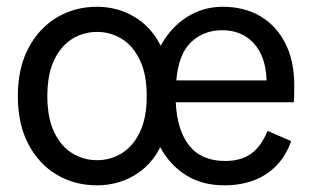

<svg xmlns="http://www.w3.org/2000/svg" viewBox="-20 -543 930 575"><path d="M270.1 12Q203.5 12 149.7 -19.9Q96 -51.9 64.7 -111.8Q33.4 -171.7 33.4 -254.9Q33.4 -338.3 64.7 -398.1Q96 -458 149.7 -490.3Q203.5 -522.7 270.1 -522.7Q331.9 -522.7 382.5 -492.6Q433.1 -462.5 461.3 -406Q491 -460.7 539.3 -491.7Q587.7 -522.7 647.3 -522.7Q711.5 -522.7 759.6 -494.4Q807.7 -466.1 834.4 -413.4Q861.2 -360.7 861.2 -288.1Q861.2 -273.3 861 -259.4Q860.9 -245.5 859.7 -236.8H506.3Q510.3 -152.4 547 -106.6Q583.7 -60.9 655 -60.9Q701.7 -60.9 732.2 -82.9Q762.7 -105 781.2 -151.1L852 -120.3Q836.2 -76 807.4 -46.6Q778.6 -17.2 739.4 -2.6Q700.3 12 651.1 12Q586 12 537.5 -18.2Q488.9 -48.3 459.9 -102.1Q432.5 -47.5 382.2 -17.7Q331.9 12 270.1 12ZM270.6 -63.3Q311 -63.3 344.6 -84Q378.3 -104.7 398.8 -147.2Q419.4 -189.8 419.4 -254.9Q419.4 -320.9 398.8 -363.4Q378.3 -406 344.6 -426.7Q311 -447.4 270.6 -447.4Q230.2 -447.4 196.5 -426.7Q162.8 -406 142.3 -363.4Q121.8 -320.9 121.8 -254.9Q121.8 -189.8 142.3 -147.2Q162.8 -104.7 196.5 -84Q230.2 -63.3 270.6 -63.3ZM508 -302.3H778.5Q775.9 -374.4 739.8 -413.5Q703.8 -452.5 645.6 -452.5Q590.2 -452.5 552.5 -417Q514.8 -381.5 508 -302.3Z"/></svg>

Font: TikTok Sans Light
Style: Regular
Weight: 300
Version: Version 4.000